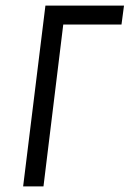

<svg xmlns="http://www.w3.org/2000/svg" viewBox="-20 -669 465 689"><path d="M416 -581 425 -649H143L63 0H136L207 -581Z"/></svg>

Font: Gamestation Condensed
Style: Italic
Weight: 400
Width: 3
Designer: Jonas Hecksher
Foundry: Jonas Hecksher, Playtypeª, e-types AS
Version: Version 1.003